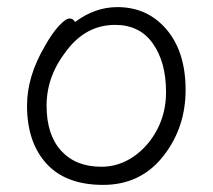

<svg xmlns="http://www.w3.org/2000/svg" viewBox="-20 -504 598 540"><path d="M191 -442Q247 -484 310 -484Q395 -484 448.5 -421Q502 -358 502 -251Q502 -144 438.5 -64Q375 16 270 16Q165 16 110.5 -44Q56 -104 56 -207Q56 -289 106 -374Q126 -410 145.5 -431Q165 -452 175.5 -452Q186 -452 191 -442ZM265 -35Q314 -35 355.5 -63.5Q397 -92 422 -139.5Q447 -187 447 -245Q447 -329 410 -381.5Q373 -434 304 -434Q221 -434 166 -360Q111 -289 111 -207Q111 -125 152 -80Q193 -35 265 -35Z"/></svg>

Font: ToneOZ-Pinyin-WenKai-Light
Style: Light
Weight: 300
Designer: Fontworks Inc.
Foundry: ToneOZ
Version: Version 0.240331